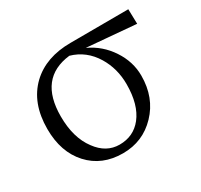

<svg xmlns="http://www.w3.org/2000/svg" viewBox="-115 -653 852 815"><g transform="rotate(-30 310.5 -245.5)"><path d="M273.4 13.7Q170.9 13.7 108.4 -54.7Q45.9 -123 45.9 -236.3Q45.9 -363.3 121.1 -435.5Q193.4 -503.9 314.5 -503.9L597.7 -504.9L599.6 -432.6L359.4 -453.1Q424.8 -422.9 464.8 -362.3Q504.9 -301.8 504.9 -233.4Q504.9 -126 437.5 -55.7Q371.1 13.7 273.4 13.7ZM279.3 -25.4Q347.7 -25.4 388.7 -77.1Q432.6 -132.8 432.6 -233.4Q432.6 -309.6 395.5 -371.1Q354.5 -438.5 282.2 -459Q122.1 -440.4 122.1 -253.9Q122.1 -149.4 169.9 -85.9Q213.9 -25.4 279.3 -25.4Z"/></g></svg>

Font: Bpmf GenRyu Min R
Style: R
Weight: 400
Foundry: But Ko
Version: Version 1.320